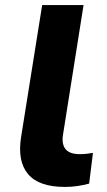

<svg xmlns="http://www.w3.org/2000/svg" viewBox="-20 -725 420 756"><path d="M235 11Q133 11 90.5 -39.5Q48 -90 63 -185L146 -705H309L228 -194Q224 -170 230 -152.5Q236 -135 252 -126.5Q268 -118 294 -118Q308 -118 321.5 -119.5Q335 -121 346 -123L331 -2Q308 4 285 7.5Q262 11 235 11Z"/></svg>

Font: Nunito Sans 10pt SemiExpanded ExtraBold
Style: Italic
Weight: 800
Width: 6
Italic angle: -9°
Designer: Vernon Adams
Foundry: Vernon Adams
Version: Version 3.101;gftools[0.9.27]